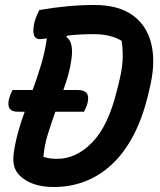

<svg xmlns="http://www.w3.org/2000/svg" viewBox="-20 -740 640 770"><path d="M30 -379H111Q129 -428 144.5 -479.5Q160 -531 168 -586Q158 -585 151 -584Q144 -583 140 -583Q102 -583 119 -654Q123 -668 128 -679Q133 -690 138 -700Q198 -710 251.5 -715Q305 -720 359 -720Q455 -720 512.5 -678.5Q570 -637 587.5 -561Q605 -485 579 -381L572 -351Q527 -173 429.5 -81.5Q332 10 195 10Q150 10 115.5 -2Q81 -14 59 -36Q43 -52 37 -73Q31 -94 35 -125Q41 -168 52.5 -209.5Q64 -251 79 -292H51Q4 -292 16 -343Q20 -359 30 -379ZM154 -111Q166 -107 179.5 -105Q193 -103 209 -103Q286 -103 350 -169Q414 -235 448 -374L452 -389Q469 -454 471.5 -495Q474 -536 468 -576Q425 -603 355 -603Q325 -603 298.5 -601.5Q272 -600 249 -597L246 -592Q277 -571 266 -499Q262 -469 253.5 -439Q245 -409 234 -379H292Q344 -379 331 -327Q330 -320 326 -311.5Q322 -303 317 -292H202Q186 -247 172 -202Q158 -157 154 -111Z"/></svg>

Font: Recursive Mn Csl St SmB
Style: Italic
Weight: 600
Italic angle: -15°
Monospace: yes
Version: Version 1.079;hotconv 1.0.112;makeotfexe 2.5.65598; ttfautoh